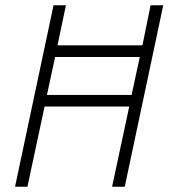

<svg xmlns="http://www.w3.org/2000/svg" viewBox="-20 -708 639 728"><path d="M37 0 183 -688H230L198 -536H520L551 -688H599L453 0H405L470 -304H149L84 0ZM158 -348H479L510 -492H189Z"/></svg>

Font: Saira SemiCondensed ExtraLight
Style: Italic
Weight: 250
Width: 4
Italic angle: -12°
Designer: Hector Gatti with collaboration of the Omnibus-Type team
Foundry: Omnibus-Type
Version: Version 1.101